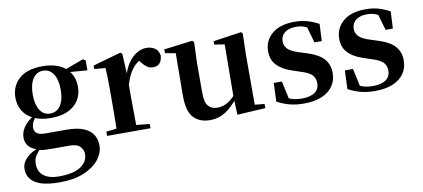

<svg xmlns="http://www.w3.org/2000/svg" viewBox="-72 -810 2922 1327"><g transform="rotate(-10 1388.5 -146.5)"><path d="M254.8 259.3Q168.7 259.3 119.2 241.5Q69.8 223.8 49.5 193.9Q29.2 164.1 29.2 128Q29.2 85.1 63.1 50.6Q96.9 16.2 165.3 -7.2L168.4 -0.8Q140.7 27 126.3 49.7Q111.9 72.4 111.9 106.1Q111.9 160.8 149.7 189.4Q187.5 218 255.1 218Q357.2 218 408.3 184.5Q459.4 151 459.4 95.5Q459.4 68.3 438.4 44.8Q417.4 21.2 362.8 21.2H247.7Q209.6 21.2 186.6 19.9Q163.7 18.5 142.4 11.6V8.1Q60.1 -15.7 60.1 -88.6Q60.1 -123.2 81.3 -157.2Q102.5 -191.1 156.2 -227.3V-236.3L175.8 -226.5Q156.3 -202.1 146.8 -184.1Q137.3 -166 137.3 -143Q137.3 -118.4 154.9 -104.7Q172.6 -91 212.8 -91H359.1Q434.5 -91 480.2 -72.5Q525.8 -54 546.9 -21.1Q567.9 11.8 567.9 55.3Q567.9 106.6 531.4 153.4Q495 200.2 425 229.8Q355 259.3 254.8 259.3ZM272.3 -189.2Q200.3 -189.2 151.3 -212.6Q102.4 -236.1 77.6 -276.7Q52.8 -317.3 52.8 -369.1Q52.8 -449.4 108.6 -500.6Q164.5 -551.9 273.1 -551.9Q331.8 -551.9 374.7 -536.6Q417.6 -521.4 443.6 -494L447.7 -489.8Q491.9 -443.3 491.9 -369.1Q491.9 -317.3 466.9 -276.7Q442 -236.1 393.4 -212.6Q344.8 -189.2 272.3 -189.2ZM272.1 -220.4Q319.1 -220.4 345.1 -260.8Q371.1 -301.2 371.1 -369.4Q371.1 -441.2 344.8 -481Q318.4 -520.7 273.3 -520.7Q227 -520.7 200.8 -480.5Q174.5 -440.2 174.5 -369.1Q174.5 -300.9 199.9 -260.6Q225.3 -220.4 272.1 -220.4ZM410.2 -482.9V-498.4H416.2L558.6 -550.8L576 -539.8V-469.9Z M631.2 0V-29.9L739.3 -41.2H825.8L936.2 -29.9V0ZM702.2 0Q703.9 -25.5 704.4 -67.4Q704.9 -109.4 705.4 -154.8Q705.9 -200.3 705.9 -234.8V-310.2Q705.9 -360.7 705 -394.1Q704.2 -427.5 702.2 -463.8L624.1 -470.7V-495.2L820.2 -550.4L833.2 -541.7L840.6 -398.7V-397.7V-234.8Q840.6 -200.3 841.1 -154.8Q841.6 -109.4 842.1 -67.4Q842.6 -25.5 843.6 0ZM840.4 -320.2 807.3 -380.9H834.4Q849 -435.6 875.6 -473.9Q902.3 -512.2 935.4 -532.1Q968.5 -551.9 1001.6 -551.9Q1035.2 -551.9 1060.4 -536.8Q1085.7 -521.7 1092.7 -484.5Q1091.9 -453.2 1076.2 -432.6Q1060.4 -411.9 1026.2 -411.9Q1001.5 -411.9 983.2 -425.8Q965 -439.6 945.8 -464.4L922.8 -490.9L959.4 -485.1Q916.5 -463.1 888.2 -424.7Q859.9 -386.2 840.4 -320.2Z M1351.7 16.2Q1278.1 16.2 1236.2 -29.3Q1194.3 -74.7 1195.3 -187.9L1198 -497.7L1228 -475.4L1124.4 -493.5V-520.2L1324 -545.4L1336.2 -534.8L1330.7 -388.7V-177.8Q1330.7 -111 1353.7 -85.3Q1376.7 -59.5 1417.8 -59.5Q1460.7 -59.5 1498.5 -85.8Q1536.3 -112.1 1565.6 -153.8L1599.2 -103H1552Q1514.4 -51 1464.8 -17.4Q1415.2 16.2 1351.7 16.2ZM1543.6 12.4 1538.4 -109.4V-111.9L1541.6 -481.6L1469.7 -493.2V-516.6L1666.9 -545.4L1677.6 -534.8L1673.6 -388.7V-35L1741.6 -28.5V0.7Z M2011.3 16.2Q1956.6 16.2 1911.7 4.5Q1866.8 -7.2 1823.9 -30.3L1829.2 -160.4H1886.1L1916.6 -20.6L1868.6 -26V-62Q1900.7 -41.1 1930.9 -30.7Q1961.2 -20.4 2001.8 -20.4Q2062.1 -20.4 2093.7 -43Q2125.2 -65.7 2125.2 -107.2Q2125.2 -140.9 2104.7 -164Q2084.1 -187.1 2023.5 -204.9L1967.7 -223.9Q1902.9 -244.5 1865.7 -282.6Q1828.5 -320.7 1828.5 -382Q1828.5 -455.6 1884.2 -503.8Q1939.9 -551.9 2043.2 -551.9Q2091.5 -551.9 2130.9 -540.7Q2170.2 -529.5 2212.1 -507.2L2206.1 -387.7H2155.1L2116.6 -521.5L2159 -507.8V-477Q2128.7 -497.5 2104.1 -506.7Q2079.5 -515.8 2045.8 -515.8Q1996 -515.8 1967.6 -493.1Q1939.2 -470.4 1939.2 -431.8Q1939.2 -401.6 1960.6 -379.1Q1981.9 -356.6 2038.8 -339.1L2094.9 -321.1Q2172.8 -296.3 2207.4 -256.6Q2242.1 -217 2242.1 -158.3Q2242.1 -105.4 2214.8 -66.1Q2187.4 -26.7 2136 -5.3Q2084.6 16.2 2011.3 16.2Z M2510.3 16.2Q2455.6 16.2 2410.7 4.5Q2365.8 -7.2 2322.9 -30.3L2328.2 -160.4H2385.1L2415.6 -20.6L2367.6 -26V-62Q2399.7 -41.1 2429.9 -30.7Q2460.2 -20.4 2500.8 -20.4Q2561.1 -20.4 2592.7 -43Q2624.2 -65.7 2624.2 -107.2Q2624.2 -140.9 2603.7 -164Q2583.1 -187.1 2522.5 -204.9L2466.7 -223.9Q2401.9 -244.5 2364.7 -282.6Q2327.5 -320.7 2327.5 -382Q2327.5 -455.6 2383.2 -503.8Q2438.9 -551.9 2542.2 -551.9Q2590.5 -551.9 2629.9 -540.7Q2669.2 -529.5 2711.1 -507.2L2705.1 -387.7H2654.1L2615.6 -521.5L2658 -507.8V-477Q2627.7 -497.5 2603.1 -506.7Q2578.5 -515.8 2544.8 -515.8Q2495 -515.8 2466.6 -493.1Q2438.2 -470.4 2438.2 -431.8Q2438.2 -401.6 2459.6 -379.1Q2480.9 -356.6 2537.8 -339.1L2593.9 -321.1Q2671.8 -296.3 2706.4 -256.6Q2741.1 -217 2741.1 -158.3Q2741.1 -105.4 2713.8 -66.1Q2686.4 -26.7 2635 -5.3Q2583.6 16.2 2510.3 16.2Z"/></g></svg>

Font: Early Summer Mincho VF
Style: Regular
Weight: 250
Designer: GuiWonder
Version: Version 1.002